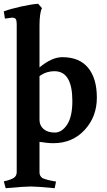

<svg xmlns="http://www.w3.org/2000/svg" viewBox="-26 -738 561 1011"><path d="M262 253Q169 244 136 244Q103 244 4 253L-6 217Q30 209 46 199Q62 189 62 168V-612Q62 -630 57 -637.5Q52 -645 37 -645L0 -640L-6 -678Q28 -691 84.5 -703.5Q141 -716 175 -718L195 -695Q182 -670 182 -602V-383Q247 -437 302 -437Q392 -437 438 -381Q484 -325 484 -224Q484 -123 419.5 -53.5Q355 16 255 16Q224 16 182 9V170Q182 189 198 200Q221 210 258 216L269 218ZM261 -363Q222 -363 192 -344L182 -337V-107Q182 -77 203.5 -58.5Q225 -40 262.5 -40Q300 -40 327.5 -82Q355 -124 355 -206Q355 -363 261 -363Z"/></svg>

Font: Buenard
Style: Bold
Weight: 700
Foundry: FontFuror
Version: Version 1.002 2011